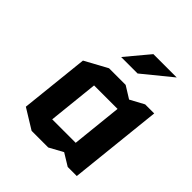

<svg xmlns="http://www.w3.org/2000/svg" viewBox="-197 -851 989 989"><g transform="rotate(45 297.5 -356.5)"><path d="M394 -112 423 -388H252L223 -112ZM573 -505 519 5H453L386 -36L311 5H190L81 -62L121 -438L244 -505H365L431 -464L507 -505ZM247 -590 354 -718H524L367 -590Z"/></g></svg>

Font: Quantico
Style: Bold Italic
Weight: 700
Italic angle: -12°
Designer: Matt Desmond
Foundry: MADtype
Version: Version 2.002